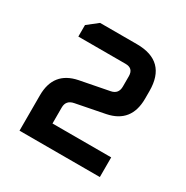

<svg xmlns="http://www.w3.org/2000/svg" viewBox="-106 -780 574 592"><g transform="rotate(30 181.0 -484.0)"><path d="M38 -278V-404Q38 -488 118 -504L221 -524Q246 -529 246 -555V-592Q246 -620 218 -620H50V-661L87 -690H218Q324 -690 324 -584V-557Q324 -472 244 -456L142 -436Q115 -431 115 -405V-348H324V-278Z"/></g></svg>

Font: Oxanium ExtraLight Medium
Style: Regular
Weight: 500
Version: Version 2.000